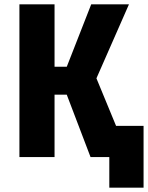

<svg xmlns="http://www.w3.org/2000/svg" viewBox="-20 -720 678 880"><path d="M69 0H230V-286H286L395 0H481V140H638V-143H512L422 -361L571 -700H398L286 -414H230V-700H69Z"/></svg>

Font: Finlandica
Style: Bold
Weight: 700
Designer: Niklas Ekholm, Juho Hiilivirta, Jaakko Suomalainen
Foundry: Helsinki Type Studio
Version: Version 2.000;Glyphs 3.2 (3202)